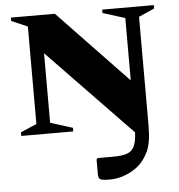

<svg xmlns="http://www.w3.org/2000/svg" viewBox="-55 -612 846 905"><g transform="rotate(-5 368.0 -159.5)"><path d="M30 0V-17L106 -50V-511L30 -544V-560H238L567 -216V-511L462 -544V-560H706V-544L632 -511V6Q632 84 612.5 125.5Q593 167 563 192Q536 214 501 227.5Q466 241 428 241Q389 241 381.5 234.5Q374 228 374 212V141L380 135H456Q495 135 518.5 127Q542 119 553 96Q564 73 566 30L171 -379V-50L276 -17V0Z"/></g></svg>

Font: Spectral SC ExtraBold
Style: Regular
Weight: 800
Designer: Jean-Baptiste Levee
Foundry: Production Type
Version: Version 2.001